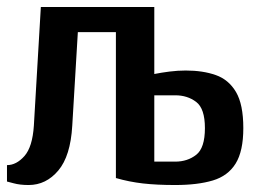

<svg xmlns="http://www.w3.org/2000/svg" viewBox="-20 -520 753 550"><path d="M62 10Q37 10 19 5Q1 0 0 0V-47Q27 -47 50 -73Q73 -99 77 -160L97 -500H422V-308Q442 -312 465.5 -315Q489 -318 512 -318Q561 -318 598 -305Q635 -292 656 -256.5Q677 -221 677 -153Q677 -87 655 -51.5Q633 -16 589.5 -3Q546 10 482 10Q429 10 389.5 5.5Q350 1 312 -10V-428H203L187 -160Q182 -73 147 -31.5Q112 10 62 10ZM422 -57H482Q517 -57 542 -76.5Q567 -96 567 -153Q567 -209 542 -228Q517 -247 482 -247H422Z"/></svg>

Font: Cuprum SemiBold
Style: Regular
Weight: 600
Designer: Jovanny Lemonad
Foundry: Jovanny Lemonad
Version: Version 3.000